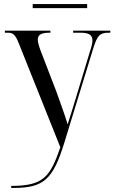

<svg xmlns="http://www.w3.org/2000/svg" viewBox="-20 -687 563 945"><path d="M141 -647H409V-667H141ZM35 228V238H46C196 238 241 196 297 14L439 -449C459 -513 471 -526 516 -526H523V-536H340V-526H376C419 -526 435 -514 435 -488C435 -478 432 -461 424 -438L355 -210C343 -171 328 -121 313 -75C296 -131 280 -172 259 -232L179 -440C171 -462 166 -480 166 -492C166 -517 185 -526 224 -526H228V-536H4V-526H18C45 -526 56 -516 74 -470L277 38C227 182 196 228 35 228Z"/></svg>

Font: Noto Serif Display SemiCondensed
Style: Regular
Weight: 400
Width: 4
Designer: Monotype Design Team
Foundry: Monotype Imaging Inc.
Version: Version 2.009